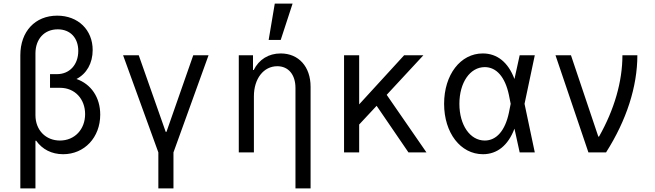

<svg xmlns="http://www.w3.org/2000/svg" viewBox="-20 -847 3640 1067"><path d="M177 -65H181C215 -17 267 10 331 10C449 10 537 -83 537 -210C537 -306 486 -380 405 -408C461 -437 495 -495 495 -569C495 -681 414 -760 298 -760C175 -760 93 -672 93 -540V200H177ZM177 -207V-550C177 -630 226 -684 301 -684C370 -684 415 -637 415 -564C415 -488 367 -435 297 -435H258V-359H314C396 -359 453 -297 453 -213C453 -128 395 -66 313 -66C235 -66 177 -123 177 -207Z M860 200H944V0L1139 -540H1054L905 -114H901L751 -540H664L860 0Z M1307 0H1391V-312C1391 -410 1445 -479 1521 -479C1583 -479 1622 -432 1622 -358V200H1706V-365C1706 -476 1640 -550 1540 -550C1472 -550 1419 -516 1390 -458H1386V-540H1307ZM1606 -827H1507L1473 -625H1540Z M1892 0H1976V-155L2073 -259L2250 0H2350L2129 -320L2333 -540H2226L1976 -267V-540H1892Z M2663 -550C2539 -550 2448 -432 2448 -270C2448 -109 2539 10 2664 10C2743 10 2804 -39 2839 -132L2868 0H2952L2895 -270L2952 -540H2868L2839 -408C2804 -501 2743 -550 2663 -550ZM2808 -220C2787 -121 2739 -66 2674 -66C2592 -66 2533 -152 2533 -270C2533 -388 2592 -474 2674 -474C2739 -474 2787 -419 2808 -320L2818 -270Z M3250 0H3348C3462 -179 3522 -366 3522 -540H3439C3439 -394 3394 -238 3309 -88H3305L3153 -540H3067Z"/></svg>

Font: CommitMono
Style: 400Regular
Weight: 400
Monospace: yes
Designer: Eigil Nikolajsen
Foundry: Eigil Nikolajsen
Version: Version 1.143